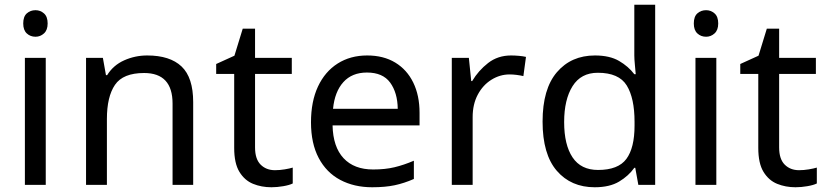

<svg xmlns="http://www.w3.org/2000/svg" viewBox="-20 -780 3488 810"><path d="M130 -737Q150 -737 165.5 -723.5Q181 -710 181 -681Q181 -653 165.5 -639Q150 -625 130 -625Q108 -625 93 -639Q78 -653 78 -681Q78 -710 93 -723.5Q108 -737 130 -737ZM173 -536V0H85V-536Z M601 -546Q697 -546 746 -499.5Q795 -453 795 -349V0H708V-343Q708 -472 588 -472Q499 -472 465 -422Q431 -372 431 -278V0H343V-536H414L427 -463H432Q458 -505 504 -525.5Q550 -546 601 -546Z M1140 -62Q1160 -62 1181 -65.5Q1202 -69 1215 -73V-6Q1201 1 1175 5.5Q1149 10 1125 10Q1083 10 1047.5 -4.5Q1012 -19 990 -55Q968 -91 968 -156V-468H892V-510L969 -545L1004 -659H1056V-536H1211V-468H1056V-158Q1056 -109 1079.5 -85.5Q1103 -62 1140 -62Z M1529 -546Q1598 -546 1647.5 -516Q1697 -486 1723.5 -431.5Q1750 -377 1750 -304V-251H1383Q1385 -160 1429.5 -112.5Q1474 -65 1554 -65Q1605 -65 1644.5 -74.5Q1684 -84 1726 -102V-25Q1685 -7 1645 1.5Q1605 10 1550 10Q1474 10 1415.5 -21Q1357 -52 1324.5 -113.5Q1292 -175 1292 -264Q1292 -352 1321.5 -415Q1351 -478 1404.5 -512Q1458 -546 1529 -546ZM1528 -474Q1465 -474 1428.5 -433.5Q1392 -393 1385 -321H1658Q1657 -389 1626 -431.5Q1595 -474 1528 -474Z M2136 -546Q2151 -546 2168.5 -544.5Q2186 -543 2199 -540L2188 -459Q2175 -462 2159.5 -464Q2144 -466 2130 -466Q2089 -466 2053 -443.5Q2017 -421 1995.5 -380.5Q1974 -340 1974 -286V0H1886V-536H1958L1968 -438H1972Q1998 -482 2039 -514Q2080 -546 2136 -546Z M2489 10Q2389 10 2329 -59.5Q2269 -129 2269 -267Q2269 -405 2329.5 -475.5Q2390 -546 2490 -546Q2552 -546 2591.5 -523Q2631 -500 2656 -467H2662Q2661 -480 2658.5 -505.5Q2656 -531 2656 -546V-760H2744V0H2673L2660 -72H2656Q2632 -38 2592 -14Q2552 10 2489 10ZM2503 -63Q2588 -63 2622.5 -109.5Q2657 -156 2657 -250V-266Q2657 -366 2624 -419.5Q2591 -473 2502 -473Q2431 -473 2395.5 -416.5Q2360 -360 2360 -265Q2360 -169 2395.5 -116Q2431 -63 2503 -63Z M2959 -737Q2979 -737 2994.5 -723.5Q3010 -710 3010 -681Q3010 -653 2994.5 -639Q2979 -625 2959 -625Q2937 -625 2922 -639Q2907 -653 2907 -681Q2907 -710 2922 -723.5Q2937 -737 2959 -737ZM3002 -536V0H2914V-536Z M3351 -62Q3371 -62 3392 -65.5Q3413 -69 3426 -73V-6Q3412 1 3386 5.5Q3360 10 3336 10Q3294 10 3258.5 -4.5Q3223 -19 3201 -55Q3179 -91 3179 -156V-468H3103V-510L3180 -545L3215 -659H3267V-536H3422V-468H3267V-158Q3267 -109 3290.5 -85.5Q3314 -62 3351 -62Z"/></svg>

Font: Noto Sans Old North Arabian
Style: Regular
Weight: 400
Designer: Monotype Design Team
Foundry: Monotype Imaging Inc.
Version: Version 2.001; ttfautohint (v1.8.4.7-5d5b)